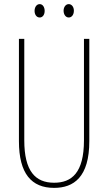

<svg xmlns="http://www.w3.org/2000/svg" viewBox="-20 -903 526 933"><path d="M148 -850C148 -833 157 -818 173 -818C187 -818 197 -831 197 -850C197 -869 187 -883 173 -883C157 -883 148 -867 148 -850ZM289 -851C289 -833 299 -818 314 -818C329 -818 339 -832 339 -851C339 -870 328 -883 314 -883C299 -883 289 -868 289 -851ZM414 -217V-714H388V-221C388 -63 328 -15 243 -15C152 -15 98 -71 98 -221V-714H72V-217C72 -59 133 10 243 10C338 10 414 -42 414 -217Z"/></svg>

Font: Noto Sans Arabic UI XCn Th
Style: Regular
Weight: 100
Width: 2
Designer: Monotype Design Team, Nadine Chahine and Nizar Qandah
Foundry: Monotype Imaging Inc.
Version: Version 2.010